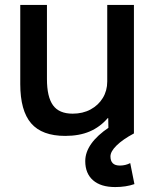

<svg xmlns="http://www.w3.org/2000/svg" viewBox="-20 -540 639 777"><path d="M244 10Q150 10 106 -41Q62 -92 62 -200V-520H170V-220Q170 -148 194.5 -114Q219 -80 274 -80Q315 -80 346.5 -97Q378 -114 396 -143.5Q414 -173 414 -210V-520H522V0H419L418 -62H416Q385 -26 343 -8Q301 10 244 10ZM446 217Q388 217 356.5 189.5Q325 162 325 112Q325 76 349.5 41.5Q374 7 422 -25L522 0Q477 24 452 48.5Q427 73 427 93Q427 130 465 130Q488 130 507 120L524 205Q490 217 446 217Z"/></svg>

Font: M PLUS 1 Medium
Style: Regular
Weight: 500
Designer: Coji Morishita
Foundry: UNDERFOREST DESIGN
Version: Version 1.001